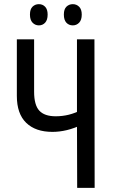

<svg xmlns="http://www.w3.org/2000/svg" viewBox="-20 -903 548 923"><path d="M351 0 350 -331 377 -305Q337 -286 301.5 -277.5Q266 -269 232 -269Q151 -269 106 -312.5Q61 -356 61 -442V-714H144V-462Q144 -398 169 -371Q194 -344 248 -344Q280 -344 310.5 -351.5Q341 -359 377 -377L350 -327V-714H434L435 0ZM124 -833Q124 -859 136.5 -871Q149 -883 167 -883Q185 -883 197 -870.5Q209 -858 209 -833Q209 -807 197 -794Q185 -781 167 -781Q149 -781 136.5 -794Q124 -807 124 -833ZM287 -833Q287 -859 299.5 -871Q312 -883 330 -883Q348 -883 360.5 -870.5Q373 -858 373 -833Q373 -807 360.5 -794Q348 -781 330 -781Q311 -781 299 -794Q287 -807 287 -833Z"/></svg>

Font: Noto Sans ExtraCondensed
Style: Regular
Weight: 400
Width: 2
Designer: Monotype Design Team
Foundry: Monotype Imaging Inc.
Version: Version 2.013